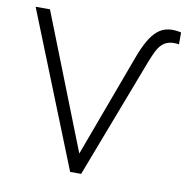

<svg xmlns="http://www.w3.org/2000/svg" viewBox="-79 -781 834 858"><g transform="rotate(10 337.5 -352.5)"><path d="M295 0 15 -700H80L321 -88L492 -550Q509.5 -598 527.8 -630.2Q546 -662.5 567.2 -680.5Q588.5 -698.5 615 -703Q641.5 -707.5 675 -700V-646Q647.5 -650 629 -645Q610.5 -640 597.5 -627.2Q584.5 -614.5 574.8 -594.8Q565 -575 555 -550L345 0Z"/></g></svg>

Font: Geologica-Sharp
Style: Regular
Weight: 100
Designer: Sindre Bremnes, Frode Helland
Foundry: Monokrom Skriftforlag AS
Version: Version 1.010;gftools[0.9.28]